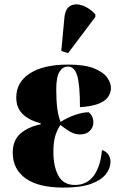

<svg xmlns="http://www.w3.org/2000/svg" viewBox="-20 -844 558 874"><path d="M270 10Q155 10 96.5 -32Q38 -74 38 -149Q38 -205 72.5 -235.5Q107 -266 165 -278V-283Q113 -296 83.5 -324.5Q54 -353 54 -400Q54 -470 116 -510Q178 -550 290 -550Q365 -550 407.5 -533Q450 -516 467.5 -491.5Q485 -467 485 -443Q485 -424 473.5 -405Q462 -386 431.5 -373Q401 -360 344 -356Q344 -458 331.5 -499.5Q319 -541 289 -541Q265 -541 250.5 -517Q236 -493 236 -435Q236 -335 256 -289Q285 -308 320.5 -320.5Q356 -333 384 -333Q405 -316 405 -287Q405 -264 388.5 -248Q372 -232 344 -232Q320 -232 298.5 -245Q277 -258 255 -275Q241 -255 232 -226.5Q223 -198 223 -152Q223 -86 246 -44Q269 -2 321 -2Q376 -2 407 -44.5Q438 -87 444 -161Q464 -155 473.5 -140Q483 -125 483 -107Q483 -79 462.5 -52Q442 -25 395.5 -7.5Q349 10 270 10ZM290 -602 259 -612 273 -762Q277 -805 300.5 -817.5Q324 -830 355.5 -819Q387 -808 414 -779V-767Z"/></svg>

Font: Noto Serif Display SemiCondensed Black
Style: Regular
Weight: 900
Width: 4
Designer: Monotype Design Team
Foundry: Monotype Imaging Inc.
Version: Version 2.009